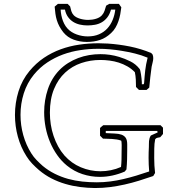

<svg xmlns="http://www.w3.org/2000/svg" viewBox="-20 -931 888 983"><path d="M276.4 -911.1H326.2Q332 -904.3 338.9 -898.4Q341.3 -886.2 345.2 -874Q349.1 -861.8 357.9 -852.5Q369.1 -841.3 389.6 -835.2Q410.2 -829.1 431.6 -829.1Q452.6 -829.1 471.7 -835Q490.7 -840.8 501.5 -852.5Q511.2 -863.3 515.4 -876Q519.5 -888.7 523.4 -901.9Q530.8 -905.8 539.1 -911.1H588.9Q591.8 -906.7 595 -902.3Q598.1 -897.9 601.1 -893.6Q599.1 -876 595.7 -857.9Q592.3 -839.8 586.4 -822.8Q580.6 -805.7 571.5 -790Q562.5 -774.4 548.8 -761.7Q522.5 -736.8 492.2 -726.6Q461.9 -716.3 424.3 -716.3Q389.6 -716.3 357.7 -727.8Q325.7 -739.3 304.2 -765.6Q292 -781.2 283.9 -796.4Q275.9 -811.5 271 -827.4Q266.1 -843.3 263.7 -860.6Q261.2 -877.9 259.8 -897ZM289.1 -898.4Q290 -883.3 291.7 -867.9Q293.5 -852.5 297.6 -837.9Q301.8 -823.2 308.6 -809.6Q315.4 -795.9 326.2 -784.2Q344.7 -764.6 372.6 -754.6Q400.4 -744.6 429.2 -744.6Q461.9 -744.6 486.8 -755.4Q511.7 -766.1 529.1 -784.9Q546.4 -803.7 556.6 -828.6Q566.9 -853.5 570.3 -881.8H548.3Q541.5 -857.4 529.1 -841.6Q516.6 -825.7 500.7 -816.7Q484.9 -807.6 466.1 -804.2Q447.3 -800.8 427.7 -800.8Q407.2 -800.8 388.4 -805.2Q369.6 -809.6 354.2 -819.3Q338.9 -829.1 327.9 -844.5Q316.9 -859.9 312.5 -881.8H274.9ZM730.5 -470.7H691.4L676.3 -485.8Q676.3 -504.9 675.3 -523.9Q674.3 -543 670.4 -561.5Q653.3 -579.1 632.3 -591.1Q611.3 -603 588.4 -610.4Q565.4 -617.7 541.3 -620.8Q517.1 -624 493.7 -624Q442.9 -624 396 -608.2Q349.1 -592.3 313.5 -559.3Q277.8 -526.4 256.6 -475.3Q235.4 -424.3 235.4 -354Q235.4 -323.7 240 -293.7Q244.6 -263.7 254.2 -235.4Q263.7 -207 277.6 -181.6Q291.5 -156.2 309.6 -135.3Q345.7 -94.7 394 -74.5Q442.4 -54.2 494.1 -54.2Q521 -54.2 547.6 -59.6Q574.2 -64.9 599.6 -76.2Q601.6 -94.7 602.1 -113.8Q602.5 -132.8 602.5 -151.9Q602.5 -160.2 602.8 -169.9Q603 -179.7 603 -188.7Q603 -197.8 602.1 -204.6Q601.1 -211.4 598.6 -213.4Q601.6 -210.4 602.5 -209L600.6 -210.9Q590.3 -214.8 578.4 -216.8Q566.4 -218.8 554 -219.5Q541.5 -220.2 529.5 -220.5Q517.6 -220.7 507.3 -221.2L492.2 -236.3V-275.9Q496.1 -279.8 500.2 -283Q504.4 -286.1 508.8 -290H801.8Q807.6 -283.2 814.5 -277.3V-245.1Q810.5 -240.7 807.4 -236.6Q804.2 -232.4 800.3 -228.5Q793.5 -227.1 785.9 -225.6Q778.3 -224.1 774.4 -217.8Q770 -195.8 769.8 -170.4Q769.5 -145 769.5 -121.6Q769.5 -83.5 773.9 -45.4Q768.6 -37.1 764.6 -29.8Q728 -17.1 691.7 -5.9Q655.3 5.4 618.2 13.7Q581.1 22 543.2 26.9Q505.4 31.7 466.3 31.7Q427.7 31.2 389.4 26.4Q351.1 21.5 314.5 10.7Q277.8 0 243.9 -17.3Q210 -34.7 179.7 -60.1Q161.6 -75.7 145 -93Q128.4 -110.4 115.7 -130.9Q86.4 -176.8 71.5 -231Q56.6 -285.2 56.6 -342.3Q56.6 -404.8 74.7 -463.1Q92.8 -521.5 130.9 -567.4Q164.1 -607.4 204.6 -634.8Q245.1 -662.1 290.8 -678.7Q336.4 -695.3 385.5 -702.4Q434.6 -709.5 484.4 -709.5Q508.3 -709.5 532.2 -708Q589.4 -704.1 645.3 -692.9Q701.2 -681.6 753.9 -659.7L760.7 -652.8Q764.6 -644.5 764.6 -633.8Q764.6 -622.6 761.5 -611.8Q758.3 -601.1 756.3 -589.4Q752.4 -562.5 749.5 -535.9Q746.6 -509.3 744.1 -482.4ZM717.8 -506.3Q719.2 -524.9 720.5 -540.8Q721.7 -556.6 723.6 -571.5Q725.6 -586.4 728.3 -602.1Q731 -617.7 735.8 -635.7Q704.1 -648.9 670.4 -657.2Q636.7 -665.5 602.5 -670.9Q573.2 -675.8 543.2 -678.5Q513.2 -681.2 482.4 -681.2Q436.5 -681.2 390.6 -674.3Q344.7 -667.5 302.2 -651.9Q259.8 -636.2 221.9 -611.1Q184.1 -585.9 153.8 -549.3Q118.7 -506.3 101.8 -453.1Q85 -399.9 85 -343.3Q85 -290 99.1 -239.3Q113.3 -188.5 140.6 -145.5Q151.9 -127.4 167 -111.8Q182.1 -96.2 198.2 -82Q227.5 -57.6 260.5 -41.3Q293.5 -24.9 328.9 -15.1Q364.3 -5.4 401.4 -1.5Q438.5 2.4 475.6 2.4Q510.3 2.4 544.2 -2Q578.1 -6.3 611.6 -14.2Q645 -22 678.2 -32Q711.4 -42 743.7 -53.2Q740.7 -88.4 740.7 -123Q740.7 -151.4 742.2 -178.2Q742.7 -185.5 742.4 -193.4Q742.2 -201.2 742.9 -209Q743.7 -216.8 745.8 -223.9Q748 -231 752.4 -237.3L787.1 -252.9L785.2 -260.7H521.5V-249.5Q546.4 -248 566.9 -247.3Q587.4 -246.6 601.6 -241.7Q615.7 -236.8 623.5 -225.6Q631.3 -214.4 631.3 -191.9V-164.6Q631.3 -139.6 630.6 -114.3Q629.9 -88.9 627.4 -63.5Q625 -61 623 -58.1Q621.1 -55.2 618.7 -52.7Q588.4 -39.6 556.2 -32.5Q523.9 -25.4 491.2 -25.4Q445.3 -25.4 402.1 -39.6Q358.9 -53.7 322.3 -83.5Q294.4 -106.4 272.7 -137.2Q251 -168 236.1 -203.6Q221.2 -239.3 213.6 -278.3Q206.1 -317.4 206.1 -356.4Q206.1 -418 225.1 -474.4Q244.1 -530.8 284.2 -572.3Q304.2 -592.8 328.6 -608.2Q353 -623.5 380.1 -633.8Q407.2 -644 436 -648.9Q464.8 -653.8 494.1 -653.8Q543.9 -653.8 590.3 -639.6Q619.1 -630.9 647.2 -616.9Q675.3 -603 694.3 -578.6Q696.8 -576.2 698.5 -568.1Q700.2 -560.1 701.9 -550Q703.6 -540 704.6 -529.3Q705.6 -518.6 706.1 -510.7Q706.5 -502.9 706.3 -499.3Q706.1 -495.6 705.1 -499.5L716.3 -500Z"/></svg>

Font: XB Kayhan Pook
Style: Regular
Weight: 700
Designer: Behnam
Foundry: Irmug
Version: Version 7.300 2009